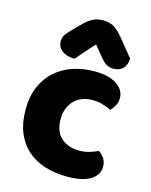

<svg xmlns="http://www.w3.org/2000/svg" viewBox="-115 -820 718 910"><g transform="rotate(15 244.5 -365.0)"><path d="M203 -241Q203 -179 238 -149Q273 -119 325 -119Q355 -119 378 -126.5Q401 -134 418 -142Q437 -128 446.5 -112Q456 -96 456 -73Q456 -33 416.5 -9Q377 15 304 15Q241 15 190.5 -1.5Q140 -18 104.5 -50.5Q69 -83 50 -130.5Q31 -178 31 -241Q31 -307 52.5 -356Q74 -405 111 -437Q148 -469 196.5 -485Q245 -501 299 -501Q371 -501 410 -475Q449 -449 449 -408Q449 -389 440 -372.5Q431 -356 419 -344Q402 -352 378 -359.5Q354 -367 326 -367Q301 -367 278.5 -359Q256 -351 239.5 -335Q223 -319 213 -295.5Q203 -272 203 -241ZM274 -626Q261 -611 250.5 -600Q240 -589 231 -578.5Q222 -568 213 -557.5Q204 -547 193 -534Q154 -534 131 -551.5Q108 -569 108 -598Q108 -618 119 -632.5Q130 -647 152 -669L186 -703Q205 -722 226.5 -733.5Q248 -745 277 -745Q303 -745 325 -735Q347 -725 376 -690L447 -603Q447 -575 430.5 -555.5Q414 -536 380 -536Q360 -536 345 -546.5Q330 -557 314 -577Z"/></g></svg>

Font: Baloo 2 Latin ExtraBold
Style: Regular
Weight: 400
Designer: Sarang Kulkarni and Ek Type
Foundry: Ek Type
Version: Version 1.001